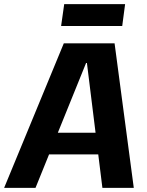

<svg xmlns="http://www.w3.org/2000/svg" viewBox="-51 -910 713 930"><path d="M258 -700H504L597 0H445L370 -605H366L121 0H-31ZM171 -267H469L454 -162H156ZM555 -890 541 -784H245L260 -890Z"/></svg>

Font: Pathway Extreme SemiCondensed
Style: Bold Italic
Weight: 700
Width: 4
Italic angle: -8°
Version: Version 1.001;gftools[0.9.26]